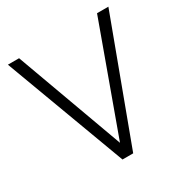

<svg xmlns="http://www.w3.org/2000/svg" viewBox="-170 -886 993 1026"><g transform="rotate(-30 326.5 -372.5)"><path d="M17 -745H86L327 -84L567 -745H637L360 0H294Z"/></g></svg>

Font: Eudoxus Sans Light
Style: Regular
Weight: 300
Designer: Stijn de Vries
Foundry: tokotype
Version: Version 2.005